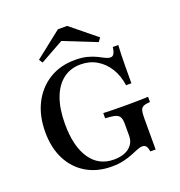

<svg xmlns="http://www.w3.org/2000/svg" viewBox="-138 -882 946 1010"><g transform="rotate(-20 335.0 -377.0)"><path d="M316.9 11.3Q236.3 11.3 175.8 -24.6Q115.3 -60.5 82.3 -125.4Q49.2 -190.3 49.2 -278.2Q49.2 -369.4 83.9 -437.5Q118.5 -505.6 180.6 -544Q242.7 -582.3 325 -582.3Q364.5 -582.3 393.5 -574.6Q422.6 -566.9 443.1 -556.5Q463.7 -546 479 -538.3Q494.4 -530.6 507.3 -530.6Q519.4 -530.6 526.2 -541.9Q533.1 -553.2 536.3 -578.2H566.9Q565.3 -554 564.5 -526.6Q563.7 -499.2 563.3 -460.9Q562.9 -422.6 562.9 -365.3H533.1Q525 -421.8 499.2 -462.9Q473.4 -504 433.9 -527Q394.4 -550 345.2 -550Q287.1 -550 246 -518.1Q204.8 -486.3 183.1 -426.6Q161.3 -366.9 161.3 -283.1Q161.3 -158.1 208.5 -88.7Q255.6 -19.4 340.3 -19.4Q376.6 -19.4 402.4 -30.2Q428.2 -41.1 442.7 -61.3Q457.3 -81.5 457.3 -108.9V-176.6Q457.3 -201.6 450.4 -214.5Q443.5 -227.4 424.6 -232.7Q405.6 -237.9 370.2 -239.5V-268.5Q387.1 -267.7 419.8 -266.9Q452.4 -266.1 498.4 -266.1Q539.5 -266.1 569.8 -266.9Q600 -267.7 621 -268.5V-239.5Q596.8 -237.9 584.3 -232.3Q571.8 -226.6 567.7 -212.5Q563.7 -198.4 563.7 -170.2V5.6H533.9Q530.6 -16.1 523.4 -25Q516.1 -33.9 503.2 -33.9Q489.5 -33.9 473 -27Q456.5 -20.2 434.7 -11.3Q412.9 -2.4 384.3 4.4Q355.6 11.3 316.9 11.3ZM161.3 -627.4 148.4 -647.6 296.8 -764.5H348.4L491.1 -648.4L475.8 -627.4L269.4 -709.7L310.5 -710.5Z"/></g></svg>

Font: Playfair SemiBold
Style: Regular
Weight: 600
Designer: Claus Eggers Sørensen
Foundry: Claus Eggers Sørensen
Version: Version 2.001;gftools[0.9.30]